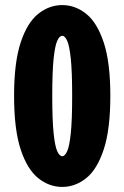

<svg xmlns="http://www.w3.org/2000/svg" viewBox="-20 -726 490 757"><path d="M225.5 11Q174 11 130.8 -23.5Q87.5 -58 61.5 -136.8Q35.5 -215.5 35.5 -348Q35.5 -480 61.5 -558.5Q87.5 -637 130.8 -671.5Q174 -706 225.5 -706Q276.5 -706 319.8 -671.5Q363 -637 389 -558.5Q415 -480 415 -348Q415 -215.5 389 -136.8Q363 -58 319.8 -23.5Q276.5 11 225.5 11ZM225.5 -110Q235.5 -110 244.5 -129Q253.5 -148 259 -199.5Q264.5 -251 264.5 -348Q264.5 -444.5 259 -495.8Q253.5 -547 244.5 -566Q235.5 -585 225.5 -585Q215 -585 206 -566Q197 -547 191.5 -495.8Q186 -444.5 186 -348Q186 -251 191.5 -199.5Q197 -148 206 -129Q215 -110 225.5 -110Z"/></svg>

Font: Trispace Condensed
Style: Bold
Weight: 700
Width: 3
Designer: Tyler Finck
Foundry: Etcetera Type Company
Version: Version 1.210; ttfautohint (v1.8.3)